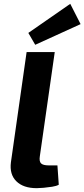

<svg xmlns="http://www.w3.org/2000/svg" viewBox="-20 -972 441 1003"><path d="M266 -700 188 -155Q184 -129 194.5 -118.5Q205 -108 235 -108H280L287 -7Q275 0 252.5 3.5Q230 7 208 9Q186 11 172 11Q102 11 65.5 -25Q29 -61 37 -124L119 -700ZM347 -952 401 -846 164 -738 128 -800Z"/></svg>

Font: Exo 2
Style: Bold Italic
Weight: 700
Italic angle: -8°
Designer: Natanael Gama
Foundry: Natanael Gama
Version: Version 2.010